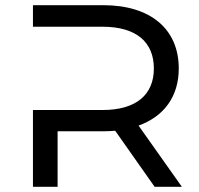

<svg xmlns="http://www.w3.org/2000/svg" viewBox="-20 -720 766 740"><path d="M514 -236C612 -271 669 -348 669 -456C669 -609 559 -700 378 -700H107V-617H375C505 -617 573 -558 573 -456C573 -355 505 -296 375 -296H107V0H202V-214H378C394 -214 409 -215 424 -216L576 0H681Z"/></svg>

Font: Montserrat-Alt1 Med
Style: Regular
Weight: 500
Designer: Differentunic
Foundry: Differentunic
Version: Version 7.222